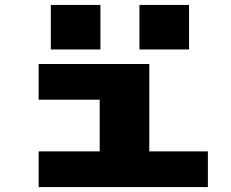

<svg xmlns="http://www.w3.org/2000/svg" viewBox="-20 -760 940 780"><path d="M137 0V-145H385V-355H137V-500H586.5V-145H824.5V0ZM186.5 -740H388V-559H186.5ZM546.5 -740H748V-559H546.5Z"/></svg>

Font: Trispace Expanded ExtraBold
Style: Regular
Weight: 800
Width: 7
Designer: Tyler Finck
Foundry: Etcetera Type Company
Version: Version 1.210; ttfautohint (v1.8.3)